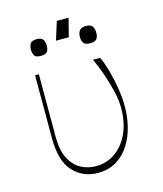

<svg xmlns="http://www.w3.org/2000/svg" viewBox="-117 -867 816 964"><g transform="rotate(-15 291.0 -385.5)"><path d="M93.8 -545.5H113.6V-218.8Q114 -147.7 136.7 -105.1Q159.4 -62.5 195.5 -43.9Q231.5 -25.2 271.3 -25.6Q327.8 -25.2 372.5 -56.6Q417.3 -88.1 443.2 -144.7Q469.1 -201.3 468.8 -277Q468.8 -314.6 457.9 -361.7Q447.1 -408.7 430.4 -456.9Q413.7 -505 394.9 -545.5H431.8Q446.7 -515.6 459.7 -469.1Q472.7 -422.6 480.8 -371.4Q489 -320.3 488.6 -277Q488.6 -225.5 476.2 -174.7Q463.8 -123.9 437.5 -82.2Q411.2 -40.5 370.2 -15.3Q329.2 9.9 272.7 9.9Q195 9.9 144.2 -45.3Q93.4 -100.5 93.8 -220.2ZM360.8 -671.9Q360.8 -692.1 369.9 -705.4Q378.9 -718.7 403.4 -718.7Q429 -718.7 437.7 -705.3Q446.4 -691.8 446 -671.9Q446.4 -653.4 437.7 -641.2Q429 -628.9 403.4 -629.3Q378.9 -628.9 369.9 -640.8Q360.8 -652.7 360.8 -671.9ZM240.1 -686.1 269.9 -781.2H331L306.8 -686.1ZM106.5 -674.7Q107.2 -692.8 114.7 -705.8Q122.2 -718.7 147.7 -718.7Q172.6 -718.7 181.1 -705.8Q189.6 -692.8 188.9 -674.7Q189.6 -655.9 181.1 -643.8Q172.6 -631.7 147.7 -632.1Q121.8 -631.7 114.5 -643.8Q107.2 -655.9 106.5 -674.7Z"/></g></svg>

Font: Inter Thin BETA
Style: Regular
Weight: 100
Designer: Rasmus Andersson
Foundry: rsms
Version: Version 3.011;git-f93a4a705